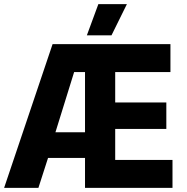

<svg xmlns="http://www.w3.org/2000/svg" viewBox="-25 -915 913 935"><path d="M593 -895H454L398 -743H518ZM-5 0H162L209 -146H389V0H815V-136H536V-287H785V-416H536V-564H805V-700H231ZM245 -271 336 -564H389V-271Z"/></svg>

Font: Fixel Display Bold
Style: Bold
Weight: 700
Designer: AlfaBravo + MacPaw
Foundry: Kyrylo Tkachov, Marchela Mozhyna, Serhii Makarenko, Maria Weinstein, Zakhar Kryvoshyya
Version: Version 1.211